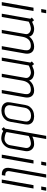

<svg xmlns="http://www.w3.org/2000/svg" viewBox="1119 -1859 748 3026"><g transform="rotate(90 1493.0 -346.0)"><path d="M136 -700H189L175 -622H122ZM101 -500H154L66 0H13Z M517 -376Q520 -394 514 -409Q508 -424 495.5 -435Q483 -446 466 -452.5Q449 -459 431 -459Q422 -459 407 -456Q392 -453 376.5 -448Q361 -443 346 -437Q331 -431 321 -424L247 0H196L275 -452L257 -474L299 -509L324 -478Q353 -492 380.5 -501Q408 -510 433 -510Q477 -510 512.5 -491Q548 -472 556 -432Q574 -456 594.5 -471Q615 -486 636 -494.5Q657 -503 677 -506.5Q697 -510 715 -510Q751 -510 774.5 -497Q798 -484 810 -463.5Q822 -443 825 -418.5Q828 -394 824 -370L759 0H707L771 -363Q774 -382 772.5 -399Q771 -416 763.5 -429Q756 -442 741 -450Q726 -458 702 -458Q639 -458 604.5 -422.5Q570 -387 559 -323L503 0H451Z M1208 -376Q1211 -394 1205 -409Q1199 -424 1186.5 -435Q1174 -446 1157 -452.5Q1140 -459 1122 -459Q1113 -459 1098 -456Q1083 -453 1067.5 -448Q1052 -443 1037 -437Q1022 -431 1012 -424L938 0H887L966 -452L948 -474L990 -509L1015 -478Q1044 -492 1071.5 -501Q1099 -510 1124 -510Q1168 -510 1203.5 -491Q1239 -472 1247 -432Q1265 -456 1285.5 -471Q1306 -486 1327 -494.5Q1348 -503 1368 -506.5Q1388 -510 1406 -510Q1442 -510 1465.5 -497Q1489 -484 1501 -463.5Q1513 -443 1516 -418.5Q1519 -394 1515 -370L1450 0H1398L1462 -363Q1465 -382 1463.5 -399Q1462 -416 1454.5 -429Q1447 -442 1432 -450Q1417 -458 1393 -458Q1330 -458 1295.5 -422.5Q1261 -387 1250 -323L1194 0H1142Z M1855 -144 1893 -361Q1899 -394 1890.5 -413.5Q1882 -433 1867 -443.5Q1852 -454 1834.5 -457.5Q1817 -461 1804 -461Q1791 -461 1771.5 -457.5Q1752 -454 1733.5 -443.5Q1715 -433 1699.5 -413.5Q1684 -394 1678 -361L1640 -144Q1634 -111 1642.5 -91.5Q1651 -72 1666 -61Q1681 -50 1699 -46.5Q1717 -43 1730 -43Q1743 -43 1762 -46.5Q1781 -50 1800 -61Q1819 -72 1834 -91.5Q1849 -111 1855 -144ZM1900 -137Q1892 -91 1870 -63Q1848 -35 1821 -19.5Q1794 -4 1767 1Q1740 6 1721 6Q1702 6 1677 1Q1652 -4 1630.5 -19.5Q1609 -35 1597.5 -63Q1586 -91 1594 -137L1634 -368Q1642 -414 1664 -442Q1686 -470 1712.5 -485Q1739 -500 1766 -505Q1793 -510 1812 -510Q1831 -510 1856.5 -505Q1882 -500 1903 -485Q1924 -470 1936 -442Q1948 -414 1940 -368Z M2062 -79Q2063 -70 2077 -63.5Q2091 -57 2108.5 -52.5Q2126 -48 2144 -45.5Q2162 -43 2171 -43Q2188 -43 2204 -50Q2220 -57 2233.5 -68.5Q2247 -80 2256 -95.5Q2265 -111 2268 -129L2311 -372Q2314 -390 2310.5 -406Q2307 -422 2297.5 -433.5Q2288 -445 2274 -452Q2260 -459 2243 -459Q2234 -459 2219.5 -457Q2205 -455 2187.5 -450.5Q2170 -446 2153 -439.5Q2136 -433 2123 -424ZM2132 -482Q2176 -503 2205.5 -506.5Q2235 -510 2252 -510Q2280 -510 2302 -499Q2324 -488 2339 -468.5Q2354 -449 2360 -423.5Q2366 -398 2361 -369L2319 -133Q2314 -104 2299 -78Q2284 -52 2262.5 -33Q2241 -14 2215 -3Q2189 8 2161 8Q2139 8 2106.5 1.5Q2074 -5 2045 -23L2013 3L1984 -32L2007 -52L2121 -700H2171Z M2540 -700H2593L2579 -622H2526ZM2505 -500H2558L2470 0H2417Z M2728 -700H2780L2679 -127Q2675 -106 2678 -92.5Q2681 -79 2689.5 -70.5Q2698 -62 2710 -58.5Q2722 -55 2736 -55H2749L2740 -1H2722Q2697 -1 2677 -8.5Q2657 -16 2644 -31.5Q2631 -47 2626.5 -72Q2622 -97 2628 -132Z M2933 -700H2986L2972 -622H2919ZM2898 -500H2951L2863 0H2810Z"/></g></svg>

Font: Marvel
Style: Italic
Weight: 400
Italic angle: -12°
Designer: Carolina Trebol
Foundry: Carolina Trebol
Version: Version 1.001